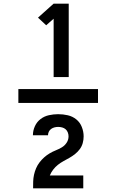

<svg xmlns="http://www.w3.org/2000/svg" viewBox="-20 -868 640 1056"><path d="M275 -444V-765L234 -729L189 -771L275 -848H358V-444ZM81 -302V-378H519V-302ZM162 168Q162 149 162.5 130.5Q163 112 167 93.5Q171 75 178.5 57.5Q186 40 197.5 25Q209 10 223 -2.5Q237 -15 253 -24.5Q269 -34 286.5 -41Q304 -48 320 -57.5Q336 -67 346.5 -83Q357 -99 357 -118Q357 -129 353 -139.5Q349 -150 341 -157Q333 -164 322 -167Q311 -170 300 -170Q290 -170 280 -167.5Q270 -165 261.5 -159Q253 -153 248.5 -143.5Q244 -134 244 -124H161Q161 -150 172 -174Q183 -198 203.5 -213.5Q224 -229 249.5 -234.5Q275 -240 300 -240Q327 -240 353 -234Q379 -228 399.5 -211.5Q420 -195 430 -169.5Q440 -144 440 -118Q440 -99 435 -81Q430 -63 419 -48Q408 -33 393 -21Q378 -9 362 0Q346 9 329.5 18Q313 27 298.5 38.5Q284 50 272.5 65Q261 80 254 97H438V168Z"/></svg>

Font: Iosevka Custom Extended
Style: Bold
Weight: 700
Width: 7
Monospace: yes
Designer: Belleve Invis
Foundry: Belleve Invis
Version: Version 11.2.4; ttfautohint (v1.8.4)